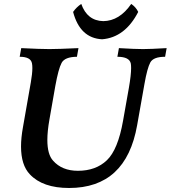

<svg xmlns="http://www.w3.org/2000/svg" viewBox="-20 -938 867 976"><path d="M331.1 17.6Q196.8 17.6 131.8 -51.8Q86.9 -98.6 86.9 -193.4Q86.9 -237.3 96.7 -291.5L136.7 -519.5Q144.5 -564 144.5 -591.8Q144.5 -606 142.6 -615.7Q136.7 -649.4 80.1 -649.4L87.9 -693.4Q185.1 -688.5 231.4 -688.5Q273.9 -688.5 378.9 -693.4L371.1 -649.4Q309.6 -648.9 293.2 -618.4Q276.9 -587.9 261.2 -501L231.4 -331.1Q220.7 -271 220.7 -226.6Q220.7 -153.3 249.5 -121.6Q294.9 -69.8 376 -69.8Q467.3 -69.8 523.4 -123.5Q579.6 -177.2 605.5 -324.2L635.3 -492.2Q646.5 -557.1 646.5 -591.8Q646.5 -606 645 -614.7Q638.2 -649.4 576.7 -649.4L584.5 -693.4Q666.5 -688.5 707 -688.5Q744.1 -688.5 827.1 -693.4L819.3 -649.4Q759.8 -649.4 744.1 -620.6Q728.5 -591.8 714.4 -511.7L677.2 -301.8Q621.1 17.6 331.1 17.6ZM499 -738.3Q386.7 -744.1 351.6 -877.4Q368.7 -901.9 393.1 -918Q423.3 -832.5 504.9 -830.6Q587.4 -831.5 647 -918Q670.9 -901.9 682.6 -877.4Q615.7 -747.6 499 -738.3Z"/></svg>

Font: Kelvinch
Style: Bold Italic
Weight: 700
Italic angle: -10°
Designer: Paul James Miller
Foundry: High-Logic / Made with FontCreator
Version: Version 3.30 September 23, 2016